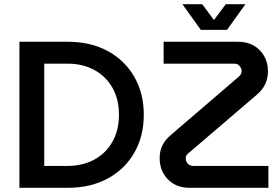

<svg xmlns="http://www.w3.org/2000/svg" viewBox="-20 -900 1344 920"><path d="M73 0V-700H303Q415 -700 497 -655Q579 -610 624 -531Q669 -452 669 -350Q669 -248 624 -169Q579 -90 497 -45Q415 0 303 0ZM192 -105H304Q375 -105 430.5 -134.5Q486 -164 518 -219.5Q550 -275 550 -350Q550 -426 518 -481Q486 -536 430.5 -565.5Q375 -595 304 -595H192ZM890 0Q824 0 784.5 -40.5Q745 -81 745 -143Q745 -177 758.5 -204Q772 -231 803 -257L1120 -529Q1130 -537 1134 -544Q1138 -551 1138 -561Q1138 -569 1133 -577Q1128 -585 1121 -590Q1114 -595 1104 -595H764V-700H1119Q1164 -700 1196 -681.5Q1228 -663 1246 -631Q1264 -599 1264 -558Q1264 -524 1250 -495.5Q1236 -467 1207 -443L889 -171Q882 -166 877.5 -161Q873 -156 871.5 -151.5Q870 -147 870 -139Q870 -131 874.5 -123Q879 -115 887 -110Q895 -105 905 -105H1266V0ZM942 -757 854 -880H949L1005 -804L1062 -880H1156L1068 -757Z"/></svg>

Font: MuseoModerno Thin Medium
Style: Regular
Weight: 500
Version: Version 1.003